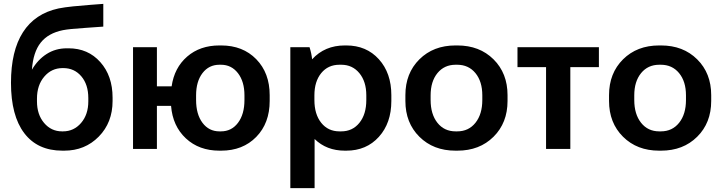

<svg xmlns="http://www.w3.org/2000/svg" viewBox="-20 -761 3688 981"><path d="M298.8 8.8Q171.9 8.8 104 -80.6Q36.1 -169.9 36.1 -337.9Q36.1 -501 97.4 -596.4Q158.7 -691.9 278.8 -717.8Q310.5 -724.1 354 -728.5Q397.5 -732.9 446.5 -736.6Q495.6 -740.2 507.8 -741.2V-625Q495.1 -623.5 414.6 -618.4Q334 -613.3 301.8 -606.9Q226.6 -591.8 188 -543.2Q149.4 -494.6 143.1 -404.8Q172.9 -456.1 218.3 -485.1Q263.7 -514.2 321.8 -514.2H330.1Q429.7 -514.2 492.4 -443.8Q555.2 -373.5 555.2 -262.2V-245.1Q555.2 -134.8 484.6 -63Q414.1 8.8 308.1 8.8ZM296.9 -89.8H301.8Q357.4 -89.8 394.3 -132.8Q431.2 -175.8 431.2 -243.2V-259.8Q431.2 -329.1 395.5 -371.1Q359.9 -413.1 303.2 -413.1H299.8Q243.2 -413.1 206.1 -369.4Q168.9 -325.7 168.9 -256.8V-243.2Q168.9 -175.8 205.3 -132.8Q241.7 -89.8 296.9 -89.8Z M1101.1 8.8Q997.1 8.8 929.7 -54Q862.3 -116.7 854 -220.2H781.7V0H659.7V-520H781.7V-319.8H856.9Q870.6 -415 936.3 -471.9Q1002 -528.8 1101.1 -528.8H1109.9Q1220.7 -528.8 1289.3 -458.5Q1357.9 -388.2 1357.9 -274.9V-245.1Q1357.9 -131.8 1289.3 -61.5Q1220.7 8.8 1109.9 8.8ZM1101.1 -89.8H1108.9Q1163.1 -89.8 1196 -133.5Q1229 -177.2 1229 -250V-273.9Q1229 -344.2 1195.8 -387.2Q1162.6 -430.2 1108.9 -430.2H1101.1Q1047.4 -430.2 1014.6 -387.5Q981.9 -344.7 981.9 -273.9V-250Q981.9 -177.2 1014.6 -133.5Q1047.4 -89.8 1101.1 -89.8Z M1463.4 200.2V-520H1561.5Q1571.8 -487.8 1574.7 -458Q1639.2 -528.8 1741.7 -528.8H1749.5Q1852.1 -528.8 1915.8 -458.3Q1979.5 -387.7 1979.5 -274.9V-245.1Q1979.5 -132.3 1915.8 -61.8Q1852.1 8.8 1749.5 8.8H1741.7Q1648.4 8.8 1587.4 -50.8V200.2ZM1714.4 -89.8H1723.6Q1781.2 -89.8 1816.4 -133.5Q1851.6 -177.2 1851.6 -250V-273.9Q1851.6 -344.2 1816.2 -387.2Q1780.8 -430.2 1723.6 -430.2H1714.4Q1656.2 -430.2 1621.3 -387.5Q1586.4 -344.7 1586.4 -273.9V-250Q1586.4 -177.2 1621.3 -133.5Q1656.2 -89.8 1714.4 -89.8Z M2307.1 8.8Q2194.3 8.8 2122.8 -62.3Q2051.3 -133.3 2051.3 -245.1V-274.9Q2051.3 -386.7 2122.8 -457.8Q2194.3 -528.8 2307.1 -528.8H2316.9Q2430.2 -528.8 2501.7 -457.8Q2573.2 -386.7 2573.2 -274.9V-245.1Q2573.2 -133.3 2501.7 -62.3Q2430.2 8.8 2316.9 8.8ZM2308.1 -89.8H2315.9Q2374.5 -89.8 2409.4 -133.8Q2444.3 -177.7 2444.3 -250V-273.9Q2444.3 -344.7 2409.2 -387.5Q2374 -430.2 2315.9 -430.2H2308.1Q2250 -430.2 2215.1 -387.5Q2180.2 -344.7 2180.2 -273.9V-250Q2180.2 -177.7 2214.8 -133.8Q2249.5 -89.8 2308.1 -89.8Z M2770 0V-418H2624V-520H3040V-418H2894V0Z M3347.7 8.8Q3234.9 8.8 3163.3 -62.3Q3091.8 -133.3 3091.8 -245.1V-274.9Q3091.8 -386.7 3163.3 -457.8Q3234.9 -528.8 3347.7 -528.8H3357.4Q3470.7 -528.8 3542.2 -457.8Q3613.8 -386.7 3613.8 -274.9V-245.1Q3613.8 -133.3 3542.2 -62.3Q3470.7 8.8 3357.4 8.8ZM3348.6 -89.8H3356.4Q3415 -89.8 3450 -133.8Q3484.9 -177.7 3484.9 -250V-273.9Q3484.9 -344.7 3449.7 -387.5Q3414.6 -430.2 3356.4 -430.2H3348.6Q3290.5 -430.2 3255.6 -387.5Q3220.7 -344.7 3220.7 -273.9V-250Q3220.7 -177.7 3255.4 -133.8Q3290 -89.8 3348.6 -89.8Z"/></svg>

Font: Fixel Text SemiBold
Style: Regular
Weight: 600
Width: 4
Designer: AlfaBravo + MacPaw
Foundry: Kyrylo Tkachov, Marchela Mozhyna, Serhii Makarenko, Maria Weinstein, Zakhar Kryvoshyya
Version: Version 1.211